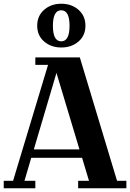

<svg xmlns="http://www.w3.org/2000/svg" viewBox="-20 -1007 696 1027"><path d="M169 -660V-700H407L606 -40H656V0H398V-40H456L419 -163H147L111 -40H169V0H0V-40H50L237 -660ZM282 -617 161 -208H405ZM308 -753Q253 -753 216 -785Q179 -817 179 -869.5Q179 -922 216 -954.5Q253 -987 308 -987Q363 -987 400 -954.5Q437 -922 437 -869.5Q437 -817 400 -785Q363 -753 308 -753ZM307.5 -952Q263 -952 263 -869Q263 -786 307.5 -786Q352 -786 352 -869Q352 -952 307.5 -952Z"/></svg>

Font: Croissant One
Style: Regular
Weight: 400
Designer: Eduardo Rodriguez Tunni
Foundry: Eduardo Rodriguez Tunni
Version: Version 1.001